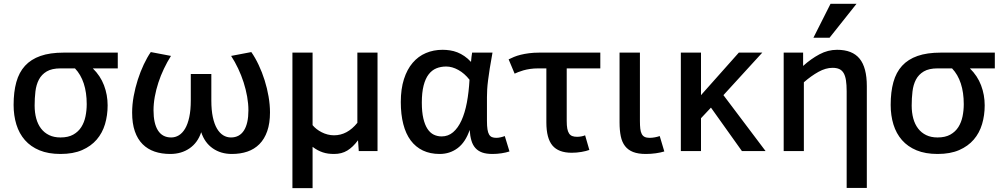

<svg xmlns="http://www.w3.org/2000/svg" viewBox="-20 -786 5228 999"><path d="M592.8 -512.2V-430.2H462.9Q502.4 -391.6 521.2 -342Q540 -292.5 540 -237.8Q540 -186 526.4 -140.1Q512.7 -94.2 483.2 -59.8Q453.6 -25.4 407.2 -5.1Q360.8 15.1 294.9 15.1Q231.4 15.1 185.5 -3.9Q139.6 -22.9 109.6 -57.1Q79.6 -91.3 65.2 -138.2Q50.8 -185.1 50.8 -240.2Q50.8 -307.6 64.9 -358.6Q79.1 -409.7 110.1 -443.6Q141.1 -477.5 190.7 -494.9Q240.2 -512.2 311 -512.2ZM294.9 -430.2Q250 -430.2 223.1 -414.3Q196.3 -398.4 182.4 -371.8Q168.5 -345.2 164.3 -310.1Q160.2 -274.9 160.2 -236.8Q160.2 -200.2 168.5 -169.7Q176.8 -139.2 193.6 -117.2Q210.4 -95.2 235.6 -83Q260.7 -70.8 294.9 -70.8Q335 -70.8 361.3 -85.7Q387.7 -100.6 403.1 -125Q418.5 -149.4 424.8 -180.4Q431.2 -211.4 431.2 -244.1Q431.2 -304.7 415.8 -351.6Q400.4 -398.4 370.1 -430.2Z M1287.6 -515.1Q1308.1 -485.8 1325.9 -448Q1343.8 -410.2 1356.9 -368.4Q1370.1 -326.7 1377.4 -283.7Q1384.8 -240.7 1384.8 -201.2Q1384.8 -144.5 1370.4 -103.5Q1356 -62.5 1329.8 -36.1Q1303.7 -9.8 1267.3 2.7Q1231 15.1 1186.5 15.1Q1128.9 15.1 1086.9 -14.2Q1044.9 -43.5 1026.9 -98.1Q1008.8 -43.5 966.3 -14.2Q923.8 15.1 865.7 15.1Q820.8 15.1 784.4 2.7Q748 -9.8 721.9 -35.9Q695.8 -62 681.6 -102.8Q667.5 -143.6 667.5 -200.2Q667.5 -241.2 675.5 -285.4Q683.6 -329.6 697 -371.3Q710.4 -413.1 728 -450.4Q745.6 -487.8 764.6 -515.1L869.6 -495.1Q849.6 -463.4 832.8 -428Q815.9 -392.6 804 -356Q792 -319.3 785.4 -282.7Q778.8 -246.1 778.8 -211.9Q778.8 -143.6 802 -107.2Q825.2 -70.8 870.6 -70.8Q892.1 -70.8 910.6 -82Q929.2 -93.3 943.1 -116.7Q957 -140.1 964.8 -176.5Q972.7 -212.9 972.7 -263.2V-400.9H1079.6V-263.2Q1079.6 -212.9 1087.4 -176.5Q1095.2 -140.1 1109.1 -116.7Q1123 -93.3 1141.6 -82Q1160.2 -70.8 1181.6 -70.8Q1226.1 -70.8 1249.3 -107.2Q1272.5 -143.6 1272.5 -211.9Q1272.5 -246.6 1265.9 -283.7Q1259.3 -320.8 1247.6 -357.4Q1235.8 -394 1219.2 -429.2Q1202.6 -464.4 1182.6 -495.1Z M1944.3 0H1846.7L1842.8 -56.2Q1816.4 -20.5 1787.1 -2.7Q1757.8 15.1 1718.8 15.1Q1702.1 15.1 1687.7 13.2Q1673.3 11.2 1659.9 6.8Q1646.5 2.4 1633.3 -4.6Q1620.1 -11.7 1606.4 -22V192.9H1501.5V-512.2H1606.4V-134.8Q1615.2 -124 1627.4 -114.5Q1639.6 -105 1654.1 -97.7Q1668.5 -90.3 1684.8 -86.2Q1701.2 -82 1717.8 -82Q1787.1 -82 1839.4 -147V-512.2H1944.3Z M2630.9 2Q2613.3 7.8 2589.6 11.5Q2565.9 15.1 2542.5 15.1Q2510.7 15.1 2489.3 7.6Q2467.8 0 2453.9 -15.4Q2439.9 -30.8 2432.9 -54.4Q2425.8 -78.1 2423.8 -109.9Q2401.9 -45.9 2361.3 -15.4Q2320.8 15.1 2267.6 15.1Q2218.3 15.1 2180.4 -2.9Q2142.6 -21 2116.9 -55.4Q2091.3 -89.8 2078.4 -140.1Q2065.4 -190.4 2065.4 -254.9Q2065.4 -323.2 2081.8 -374.3Q2098.1 -425.3 2127.2 -459.2Q2156.2 -493.2 2196 -510Q2235.8 -526.9 2282.7 -526.9Q2302.2 -526.9 2321.5 -523.9Q2340.8 -521 2359.6 -513.7Q2378.4 -506.3 2396.2 -494.1Q2414.1 -481.9 2430.7 -463.9Q2431.6 -477.5 2433.3 -490Q2435.1 -502.4 2436.5 -512.2H2542.5Q2533.7 -464.8 2528.3 -429.9Q2522.9 -395 2519.5 -368.4Q2516.1 -341.8 2514.9 -320.8Q2513.7 -299.8 2513.7 -280.8V-157.2Q2513.7 -129.9 2516.4 -112.8Q2519 -95.7 2524.9 -85.9Q2530.8 -76.2 2540 -72.5Q2549.3 -68.8 2562.5 -68.8Q2572.3 -68.8 2584.5 -71.5Q2596.7 -74.2 2606.4 -78.1ZM2277.8 -76.2Q2312 -76.2 2337.6 -98.1Q2363.3 -120.1 2381.1 -159.2Q2398.9 -198.2 2409.2 -252.4Q2419.4 -306.6 2422.9 -371.1Q2397 -404.3 2364.7 -422.1Q2332.5 -439.9 2301.8 -439.9Q2273.4 -439.9 2250.2 -430.4Q2227.1 -420.9 2210.2 -398.9Q2193.4 -377 2184.1 -340.8Q2174.8 -304.7 2174.8 -252Q2174.8 -203.6 2182.6 -170.2Q2190.4 -136.7 2204.1 -115.7Q2217.8 -94.7 2236.8 -85.4Q2255.9 -76.2 2277.8 -76.2Z M3103.5 -430.2H2928.7V-157.2Q2928.7 -132.8 2931.6 -116.9Q2934.6 -101.1 2940.9 -91.6Q2947.3 -82 2957.5 -78.1Q2967.8 -74.2 2982.4 -74.2Q2993.2 -74.2 3004.4 -76.2Q3015.6 -78.1 3024.4 -82L3046.4 -5.9Q3031.2 0 3005.9 4.4Q2980.5 8.8 2954.6 8.8Q2886.2 8.8 2854.5 -28.8Q2822.8 -66.4 2822.8 -148.9V-430.2H2780.8Q2757.3 -430.2 2737.8 -427.2Q2718.3 -424.3 2703.1 -419.9Q2688 -415.5 2676.5 -410.9Q2665 -406.2 2657.7 -402.8L2626.5 -477.1Q2638.7 -483.4 2654.1 -489.7Q2669.4 -496.1 2689 -501Q2708.5 -505.9 2732.4 -509Q2756.3 -512.2 2785.6 -512.2H3103.5Z M3436.5 2Q3418 7.8 3392.3 11.5Q3366.7 15.1 3340.3 15.1Q3300.8 15.1 3274.4 4.9Q3248 -5.4 3232.2 -25.9Q3216.3 -46.4 3210 -77.1Q3203.6 -107.9 3203.6 -148.9V-512.2H3309.6V-157.2Q3309.6 -132.8 3311.5 -116.2Q3313.5 -99.6 3319.1 -88.9Q3324.7 -78.1 3334.7 -73.5Q3344.7 -68.8 3360.4 -68.8Q3373 -68.8 3387.5 -71.5Q3401.9 -74.2 3412.6 -78.1Z M3963.4 0H3840.3L3679.2 -226.1L3627.4 -170.9V0H3522.5V-512.2H3627.4V-291L3824.2 -512.2H3946.3L3744.1 -291Z M4490.2 191.9H4385.3V-311Q4385.3 -345.2 4381.6 -368.4Q4377.9 -391.6 4369.4 -406Q4360.8 -420.4 4346.7 -426.8Q4332.5 -433.1 4311.5 -433.1Q4276.4 -433.1 4238.5 -412.1Q4200.7 -391.1 4162.6 -357.9V0H4057.6V-512.2H4158.7V-442.9Q4199.7 -480 4243.7 -503.4Q4287.6 -526.9 4335.4 -526.9Q4415 -526.9 4452.6 -480.7Q4490.2 -434.6 4490.2 -337.9ZM4296.4 -589.8H4212.4L4301.3 -766.1H4436.5Z M5156.2 -512.2V-430.2H5026.4Q5065.9 -391.6 5084.7 -342Q5103.5 -292.5 5103.5 -237.8Q5103.5 -186 5089.8 -140.1Q5076.2 -94.2 5046.6 -59.8Q5017.1 -25.4 4970.7 -5.1Q4924.3 15.1 4858.4 15.1Q4794.9 15.1 4749 -3.9Q4703.1 -22.9 4673.1 -57.1Q4643.1 -91.3 4628.7 -138.2Q4614.3 -185.1 4614.3 -240.2Q4614.3 -307.6 4628.4 -358.6Q4642.6 -409.7 4673.6 -443.6Q4704.6 -477.5 4754.2 -494.9Q4803.7 -512.2 4874.5 -512.2ZM4858.4 -430.2Q4813.5 -430.2 4786.6 -414.3Q4759.8 -398.4 4745.8 -371.8Q4731.9 -345.2 4727.8 -310.1Q4723.6 -274.9 4723.6 -236.8Q4723.6 -200.2 4731.9 -169.7Q4740.2 -139.2 4757.1 -117.2Q4773.9 -95.2 4799.1 -83Q4824.2 -70.8 4858.4 -70.8Q4898.4 -70.8 4924.8 -85.7Q4951.2 -100.6 4966.6 -125Q4981.9 -149.4 4988.3 -180.4Q4994.6 -211.4 4994.6 -244.1Q4994.6 -304.7 4979.2 -351.6Q4963.9 -398.4 4933.6 -430.2Z"/></svg>

Font: Clear Sans Medium
Style: Regular
Weight: 500
Foundry: Intel Corporation
Version: Version 1.00